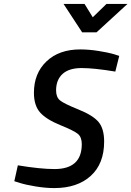

<svg xmlns="http://www.w3.org/2000/svg" viewBox="-20 -948 670 979"><path d="M630 -928 472 -783H399L304 -928H411L453 -860L523 -928ZM568 -583Q460 -601 396 -601Q332 -601 299 -571Q266 -541 266 -487Q266 -453 285.5 -436.5Q305 -420 379.5 -390Q454 -360 482.5 -326Q511 -292 511 -226Q511 -113 442.5 -51Q374 11 257 11Q212 11 161 2.5Q110 -6 82 -15L53 -24L71 -105Q186 -86 258 -86Q397 -86 397 -213Q397 -248 378 -264.5Q359 -281 287.5 -310Q216 -339 184.5 -374.5Q153 -410 153 -475Q153 -574 217 -635Q281 -696 389 -696Q434 -696 483.5 -688Q533 -680 560 -672L588 -663Z"/></svg>

Font: Titillium Web
Style: SemiBold Italic
Weight: 600
Italic angle: -13°
Version: Version 1.001;PS 57.000;hotconv 1.0.70;makeotf.lib2.5.55311